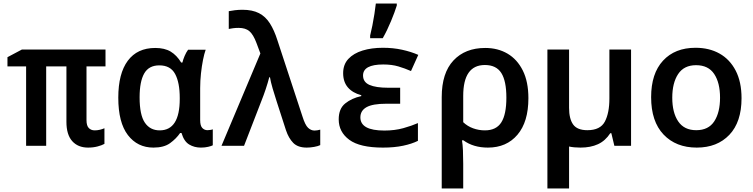

<svg xmlns="http://www.w3.org/2000/svg" viewBox="-20 -821 4240 1081"><path d="M476 10Q419 10 386.5 -26.5Q354 -63 354 -135V-447H240V0H127V-447H22V-499L103 -542H574V-447H467V-145Q467 -113 480 -100Q493 -87 513 -87Q528 -87 542.5 -90.5Q557 -94 568 -99V-11Q554 -3 529.5 3.5Q505 10 476 10Z M844 10Q754 10 700 -60.5Q646 -131 646 -271Q646 -407 699.5 -479Q753 -551 854 -551Q907 -551 941 -530.5Q975 -510 1000 -469H1007Q1011 -486 1019.5 -506Q1028 -526 1039 -541H1138Q1130 -519 1123 -484Q1116 -449 1111.5 -407.5Q1107 -366 1107 -325V-145Q1107 -113 1119 -100.5Q1131 -88 1148 -88Q1155 -88 1164.5 -89.5Q1174 -91 1178 -93V-3Q1171 1 1152.5 5.5Q1134 10 1111 10Q1074 10 1045 -7.5Q1016 -25 1002 -72H994Q972 -40 937.5 -15Q903 10 844 10ZM879 -87Q992 -87 992 -264V-270Q992 -356 966 -404.5Q940 -453 877 -453Q818 -453 792 -407.5Q766 -362 766 -273Q766 -174 795.5 -130.5Q825 -87 879 -87Z M1707 10Q1657 10 1631 -16.5Q1605 -43 1590 -88L1537 -252Q1526 -285 1515 -323Q1504 -361 1500 -386H1496Q1488 -355 1476 -319Q1464 -283 1453 -256L1354 0H1227L1446 -520L1424 -579Q1406 -627 1384 -645.5Q1362 -664 1324 -664Q1305 -664 1291.5 -662Q1278 -660 1268 -658V-758Q1282 -761 1303 -763.5Q1324 -766 1345 -766Q1401 -766 1438 -747Q1475 -728 1499.5 -689.5Q1524 -651 1542 -594L1683 -165Q1698 -117 1714.5 -101.5Q1731 -86 1751 -86Q1758 -86 1767 -87.5Q1776 -89 1783 -91V-4Q1771 2 1749 6Q1727 10 1707 10Z M2136 10Q2006 10 1946.5 -34Q1887 -78 1887 -149Q1887 -209 1923.5 -238.5Q1960 -268 2014 -280V-285Q1965 -298 1938.5 -329Q1912 -360 1912 -409Q1912 -458 1941.5 -489.5Q1971 -521 2021.5 -536.5Q2072 -552 2136 -552Q2193 -552 2243.5 -541Q2294 -530 2335 -512L2294 -421Q2260 -436 2223 -447Q2186 -458 2138 -458Q2024 -458 2024 -396Q2024 -359 2060 -343Q2096 -327 2166 -327H2233V-237H2155Q2078 -237 2043.5 -217.5Q2009 -198 2009 -160Q2009 -86 2144 -86Q2203 -86 2251 -99.5Q2299 -113 2333 -128V-28Q2299 -11 2249.5 -0.5Q2200 10 2136 10ZM2064 -621Q2070 -645 2076.5 -677Q2083 -709 2088 -742Q2093 -775 2096 -801H2214V-790Q2203 -754 2181.5 -702Q2160 -650 2135 -606H2064Z M2467 -274Q2467 -410 2533 -480.5Q2599 -551 2712 -551Q2783 -551 2837.5 -519Q2892 -487 2923.5 -424Q2955 -361 2955 -268Q2955 -135 2893.5 -62.5Q2832 10 2727 10Q2645 10 2589 -31H2581Q2585 -8 2586.5 25.5Q2588 59 2588 101V240H2467ZM2710 -87Q2774 -87 2802.5 -132Q2831 -177 2831 -271Q2831 -365 2802.5 -410Q2774 -455 2710 -455Q2588 -455 2588 -281V-133Q2612 -110 2644 -98.5Q2676 -87 2710 -87Z M3062 240V-542H3184V-214Q3184 -152 3207 -120Q3230 -88 3287 -88Q3360 -88 3385.5 -136.5Q3411 -185 3411 -266V-542H3533V0H3439L3422 -71H3416Q3388 -28 3346.5 -9Q3305 10 3248 10Q3212 10 3184 4V240Z M3903 10Q3786 10 3716 -63.5Q3646 -137 3646 -274Q3646 -407 3713 -479.5Q3780 -552 3896 -552Q3973 -552 4031 -519.5Q4089 -487 4122 -423.5Q4155 -360 4155 -268Q4155 -134 4086.5 -62Q4018 10 3903 10ZM3900 -88Q3969 -88 4001.5 -138Q4034 -188 4034 -271Q4034 -355 4001 -404.5Q3968 -454 3899 -454Q3831 -454 3798 -404Q3765 -354 3765 -271Q3765 -187 3798.5 -137.5Q3832 -88 3900 -88Z"/></svg>

Font: Noto Sans Mono SemiBold
Style: Regular
Weight: 600
Designer: Monotype Design Team
Foundry: Monotype Imaging Inc.
Version: Version 2.014; ttfautohint (v1.8.4.7-5d5b)